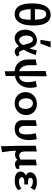

<svg xmlns="http://www.w3.org/2000/svg" viewBox="1394 -2146 1040 3869"><g transform="rotate(90 1914.5 -211.0)"><path d="M263 14Q197 14 148.5 -22Q100 -58 74 -135.5Q48 -213 48 -338Q48 -470 77 -552Q106 -634 158 -672.5Q210 -711 278 -711Q345 -711 393 -675.5Q441 -640 467 -563Q493 -486 493 -360Q493 -228 464 -145.5Q435 -63 383 -24.5Q331 14 263 14ZM277 -77Q316 -77 338 -101.5Q360 -126 369 -182.5Q378 -239 378 -335Q378 -443 366 -505.5Q354 -568 328.5 -594.5Q303 -621 264 -621Q227 -621 204.5 -597Q182 -573 172.5 -517Q163 -461 163 -363Q163 -255 175.5 -192.5Q188 -130 213 -103.5Q238 -77 277 -77ZM117 -308V-395H407V-308Z M748 13Q696 13 657.5 -15.5Q619 -44 598 -92Q577 -140 577 -198Q577 -270 606.5 -323Q636 -376 685 -405Q734 -434 792 -434Q836 -434 865 -418.5Q894 -403 912 -376.5Q930 -350 941.5 -316Q953 -282 962 -246Q975 -195 987 -156Q999 -117 1013 -94.5Q1027 -72 1046 -72Q1054 -72 1064 -75.5Q1074 -79 1082 -86L1119 -38Q1106 -19 1078.5 -3Q1051 13 1017 13Q982 13 957.5 -8.5Q933 -30 917 -63.5Q901 -97 891 -135Q881 -173 873 -207Q864 -248 852 -281.5Q840 -315 821.5 -334.5Q803 -354 774 -354Q752 -354 734 -338.5Q716 -323 706 -293.5Q696 -264 696 -221Q696 -180 708.5 -146.5Q721 -113 743 -94Q765 -75 791 -75Q817 -75 842.5 -97Q868 -119 891.5 -156Q915 -193 935 -239.5Q955 -286 970.5 -335.5Q986 -385 996 -431L1089 -411Q1068 -350 1042.5 -289.5Q1017 -229 986 -174.5Q955 -120 918.5 -77.5Q882 -35 839.5 -11Q797 13 748 13ZM782 -505 814 -711H935L856 -505Z M1427 15Q1369 15 1323 -5.5Q1277 -26 1244.5 -62Q1212 -98 1195 -145.5Q1178 -193 1178 -246V-411L1293 -432V-288Q1293 -235 1305 -194Q1317 -153 1339 -125.5Q1361 -98 1392.5 -84Q1424 -70 1464 -70Q1524 -70 1561.5 -89Q1599 -108 1617 -147.5Q1635 -187 1635 -247Q1635 -285 1628 -331Q1621 -377 1610 -411L1730 -432Q1742 -396 1745.5 -358.5Q1749 -321 1749 -298Q1749 -206 1713 -135.5Q1677 -65 1605.5 -25Q1534 15 1427 15ZM1416 215 1410 -611 1517 -632 1511 194Z M2058 13Q1994 13 1943.5 -15Q1893 -43 1864.5 -92Q1836 -141 1836 -203Q1836 -271 1867.5 -323Q1899 -375 1953.5 -404.5Q2008 -434 2077 -434Q2141 -434 2190.5 -406.5Q2240 -379 2269 -330.5Q2298 -282 2298 -219Q2298 -152 2267 -99.5Q2236 -47 2182 -17Q2128 13 2058 13ZM2075 -67Q2110 -67 2132 -87Q2154 -107 2164 -139Q2174 -171 2174 -206Q2174 -254 2158.5 -287Q2143 -320 2117.5 -337Q2092 -354 2060 -354Q2026 -354 2003.5 -335Q1981 -316 1970.5 -285Q1960 -254 1960 -217Q1960 -169 1975.5 -135.5Q1991 -102 2017.5 -84.5Q2044 -67 2075 -67Z M2570 13Q2491 13 2446 -28Q2401 -69 2401 -140V-411L2517 -432V-182Q2517 -130 2541 -101Q2565 -72 2605 -72Q2634 -72 2652.5 -89Q2671 -106 2679.5 -140.5Q2688 -175 2688 -227Q2688 -274 2682 -321Q2676 -368 2665 -411L2783 -432Q2793 -395 2797.5 -359Q2802 -323 2802 -288Q2802 -194 2778 -126.5Q2754 -59 2703 -23Q2652 13 2570 13Z M2926 289Q2919 114 2917.5 -61Q2916 -236 2916 -411L3032 -432V-188Q3032 -138 3053 -108Q3074 -78 3117 -78Q3138 -78 3160 -86Q3182 -94 3202 -109Q3222 -124 3235 -146L3262 -121Q3240 -82 3214 -53Q3188 -24 3159 -8.5Q3130 7 3096 7Q3071 7 3046 -1Q3021 -9 3003 -25L3017 -48Q3015 31 3024.5 110Q3034 189 3047 268ZM3286 7Q3256 7 3236 -4Q3216 -15 3205.5 -36Q3195 -57 3195 -87V-411L3311 -432V-106Q3311 -90 3317 -82.5Q3323 -75 3336 -75Q3345 -75 3354 -79Q3363 -83 3370 -89L3390 -41Q3377 -20 3349.5 -6.5Q3322 7 3286 7Z M3615 13Q3568 13 3527 1.5Q3486 -10 3461.5 -35.5Q3437 -61 3437 -104Q3437 -166 3491 -198Q3545 -230 3633 -230V-194Q3585 -194 3544 -203.5Q3503 -213 3477.5 -236Q3452 -259 3452 -299Q3452 -337 3475.5 -367.5Q3499 -398 3544 -416Q3589 -434 3651 -434Q3695 -434 3737.5 -423.5Q3780 -413 3811 -384L3759 -301Q3743 -327 3708.5 -340Q3674 -353 3639 -353Q3615 -353 3597.5 -347Q3580 -341 3571 -330Q3562 -319 3562 -302Q3562 -278 3583 -266.5Q3604 -255 3647 -255H3697V-180H3647Q3599 -180 3574 -166.5Q3549 -153 3549 -130Q3549 -115 3560 -102Q3571 -89 3592 -81Q3613 -73 3643 -73Q3682 -73 3717 -86Q3752 -99 3777 -120L3812 -57Q3792 -32 3742 -9.5Q3692 13 3615 13Z"/></g></svg>

Font: Ysabeau
Style: Bold
Weight: 700
Designer: Christian Thalmann (Catharsis Fonts)
Version: Version 2.000;gftools[0.9.27.dev2+g8671c4b]